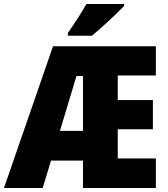

<svg xmlns="http://www.w3.org/2000/svg" viewBox="-25 -947 848 967"><path d="M600 -917V-927H410C386 -883 350 -829 317 -781V-767H438C490 -810 567 -882 600 -917ZM760 0V-149H568V-296H745V-443H568V-567H760V-714H242L-5 0H190L232 -138H393V0ZM277 -288 360 -564H393V-288Z"/></svg>

Font: Noto Sans Condensed Black
Style: Regular
Weight: 900
Width: 3
Designer: Monotype Design Team
Foundry: Monotype Imaging Inc.
Version: Version 2.013